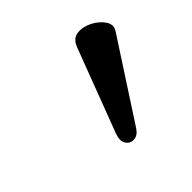

<svg xmlns="http://www.w3.org/2000/svg" viewBox="-83 -779 457 457"><g transform="rotate(-45 146.0 -550.5)"><path d="M159 -429Q149 -414 136 -413.5Q123 -413 116 -424Q109 -435 116 -454L196 -665Q204 -686 222 -688Q240 -690 258.5 -680.5Q277 -671 287 -656Q297 -641 287 -626Z"/></g></svg>

Font: Junicode VF
Style: Italic
Weight: 400
Italic angle: -11°
Designer: Peter S. Baker
Version: Version 2.209